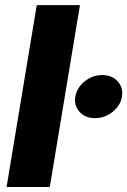

<svg xmlns="http://www.w3.org/2000/svg" viewBox="-20 -748 509 768"><path d="M299.8 -727.5 179.2 0H6.3L127 -727.5ZM360.4 -275.4Q321.3 -275.4 298.3 -300.5Q275.4 -325.7 281.2 -361.3Q287.6 -397.5 318.8 -422.6Q350.1 -447.8 389.2 -447.8Q427.7 -447.8 450.7 -422.6Q473.6 -397.5 467.8 -361.3Q461.9 -325.7 430.4 -300.5Q398.9 -275.4 360.4 -275.4Z"/></svg>

Font: Inter Display Extra Bold
Style: Italic
Weight: 800
Italic angle: -9.39999°
Designer: Rasmus Andersson
Foundry: rsms
Version: Version 4.000;git-4fc901f